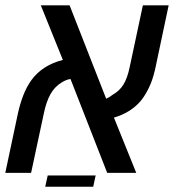

<svg xmlns="http://www.w3.org/2000/svg" viewBox="-37 -651 655 723"><path d="M-17.1 0 30.3 -223.1Q38.1 -259.3 50.3 -291Q62.5 -322.8 81.1 -349.1Q101.6 -377.4 131.8 -396.7Q162.1 -416 199.7 -425.3L116.7 -630.9H225.1L362.8 -279.3Q369.1 -282.2 375 -285.6Q380.9 -289.1 386.2 -293.5Q413.1 -308.6 428 -332.8Q442.9 -356.9 451.7 -399.9L501 -630.9H598.1L549.3 -400.4Q542 -364.7 530.8 -336.7Q519.5 -308.6 501.5 -282.2Q489.3 -265.1 472.7 -250.7Q456.1 -236.3 435.5 -225.6Q415 -214.8 392.1 -208L476.1 0H366.7L228.5 -353.5Q220.7 -352.5 212.6 -349.4Q204.6 -346.2 195.8 -340.8Q169.4 -325.2 153.3 -296.9Q137.2 -268.6 127.9 -223.1L80.1 0ZM133.3 52.2 142.6 9.8H323.2L314 52.2Z"/></svg>

Font: Open Sans Medium
Style: Italic
Weight: 500
Italic angle: -12°
Designer: Monotype Design Team
Foundry: Monotype Imaging Inc.
Version: Version 3.000